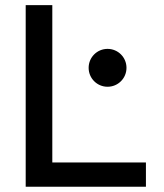

<svg xmlns="http://www.w3.org/2000/svg" viewBox="-20 -713 626 733"><path d="M78.1 0H537.1V-92.8H179.7V-693.4H78.1ZM390.6 -381.8C430.7 -381.8 462.9 -414.1 462.9 -454.1C462.9 -494.1 430.7 -526.4 390.6 -526.4C350.6 -526.4 318.4 -494.1 318.4 -454.1C318.4 -414.1 350.6 -381.8 390.6 -381.8Z"/></svg>

Font: Cascadia Code PL
Style: Regular
Weight: 400
Monospace: yes
Designer: Aaron Bell
Foundry: Saja Typeworks
Version: Version 2404.023